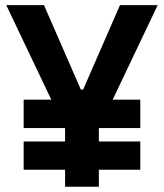

<svg xmlns="http://www.w3.org/2000/svg" viewBox="-20 -713 626 733"><path d="M70.3 -224.1V-332.5H175.8L3.9 -693.4H147.9L288.6 -371.1H297.4L438 -693.4H582L410.2 -332.5H515.6V-224.1H358.4L357.4 -222.2V-172.9H515.6V-64.9H357.4V0H228.5V-64.9H70.3V-172.9H228.5V-222.2L227.5 -224.1Z"/></svg>

Font: Cascadia Mono
Style: Bold
Weight: 700
Monospace: yes
Designer: Aaron Bell
Foundry: Saja Typeworks
Version: Version 2404.023; ttfautohint (v1.8.4)